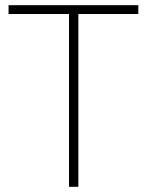

<svg xmlns="http://www.w3.org/2000/svg" viewBox="-20 -720 566 740"><path d="M13 -666V-700H513V-666H282V0H246V-666Z"/></svg>

Font: Titillium Web ExtraLight
Style: Regular
Weight: 275
Version: Version 1.002;PS 57.000;hotconv 1.0.70;makeotf.lib2.5.55311